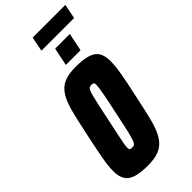

<svg xmlns="http://www.w3.org/2000/svg" viewBox="-309 -1051 1117 1117"><g transform="rotate(-45 249.0 -492.5)"><path d="M177 8Q115 8 78.5 -4Q42 -16 26.5 -42.5Q11 -69 11 -112Q11 -153 21.5 -210.5Q32 -268 48 -344Q65 -423 78 -481.5Q91 -540 106.5 -581Q122 -622 144.5 -647.5Q167 -673 201 -684.5Q235 -696 286 -696Q349 -696 385.5 -684Q422 -672 437.5 -646Q453 -620 453 -576Q453 -536 443 -478.5Q433 -421 416 -344Q400 -269 387 -211Q374 -153 358.5 -111.5Q343 -70 320.5 -43.5Q298 -17 263.5 -4.5Q229 8 177 8ZM186 -131Q195 -131 201 -133Q207 -135 212.5 -145Q218 -155 224.5 -177.5Q231 -200 240 -240.5Q249 -281 262 -344Q281 -432 289 -476Q297 -520 297 -537Q297 -547 294.5 -551Q292 -555 288 -556Q284 -557 277 -557Q268 -557 262 -555Q256 -553 250.5 -543Q245 -533 239 -510.5Q233 -488 224 -447.5Q215 -407 202 -344Q190 -285 181.5 -246.5Q173 -208 169 -185Q165 -162 165 -150Q165 -141 167.5 -137Q170 -133 175 -132Q180 -131 186 -131ZM253 -744 276 -855H397L374 -744ZM211 -903 229 -993H498L480 -903Z"/></g></svg>

Font: Saira Condensed Black
Style: Italic
Weight: 900
Width: 3
Italic angle: -12°
Designer: Hector Gatti with collaboration of the Omnibus-Type team
Foundry: Omnibus-Type
Version: Version 1.101